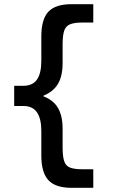

<svg xmlns="http://www.w3.org/2000/svg" viewBox="-20 -790 540 920"><path d="M323 110Q246 110 212 73.5Q178 37 178 -45V-162Q178 -222 157 -252Q136 -282 93 -282H48V-379H93Q136 -379 157 -408.5Q178 -438 178 -499V-615Q178 -698 212 -734Q246 -770 323 -770H427V-682H375Q336 -682 315.5 -673.5Q295 -665 287.5 -642.5Q280 -620 280 -577V-488Q280 -426 258 -388.5Q236 -351 189 -332V-328Q236 -310 258 -272.5Q280 -235 280 -172V-84Q280 -41 287.5 -18Q295 5 315.5 13Q336 21 375 21H427V110Z"/></svg>

Font: M PLUS Code Latin Medium
Style: Regular
Weight: 500
Designer: Coji Morishita
Foundry: UNDERFOREST DESIGN
Version: Version 1.002; ttfautohint (v1.8.3)